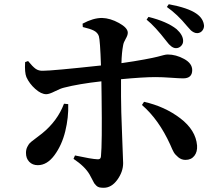

<svg xmlns="http://www.w3.org/2000/svg" viewBox="-20 -837 1040 909"><path d="M674 -744 683 -757Q771 -735 816 -699Q847 -671 847 -643Q847 -629 837 -619Q827 -609 813 -609Q792 -609 768 -642Q714 -712 674 -744ZM283 -346 303 -344Q305 -281 289 -215.5Q273 -150 238 -102.5Q203 -55 159 -55Q134 -55 118.5 -71Q103 -87 103 -113Q103 -129 109 -141Q115 -153 120.5 -159Q126 -165 147 -180.5Q168 -196 179 -205Q252 -264 283 -346ZM372 -709 371 -725Q421 -752 463 -752Q502 -751 543.5 -728Q585 -705 585 -682Q585 -670 575 -653Q565 -636 563 -623Q556 -587 555 -538Q618 -547 663.5 -555.5Q709 -564 726 -568.5Q743 -573 754.5 -576Q766 -579 774 -579Q813 -579 851.5 -558Q890 -537 890 -505Q890 -466 847 -466Q830 -466 789 -469Q748 -472 716 -472Q658 -472 553 -462V-380Q553 -321 558 -199Q563 -77 563 -65Q563 -24 535.5 14Q508 52 471 52Q458 52 450 50Q442 48 435.5 41.5Q429 35 426 30.5Q423 26 416 11.5Q409 -3 404 -11Q382 -49 328 -85L335 -101Q414 -84 440 -83Q457 -81 458 -97Q464 -156 461 -380L460 -452Q353 -440 283 -422Q266 -418 239.5 -404.5Q213 -391 199 -391Q175 -391 147 -416Q119 -441 105 -472Q96 -494 99 -543L113 -548Q134 -522 148.5 -511.5Q163 -501 184 -502Q227 -502 458 -527Q454 -647 448 -666Q442 -683 424.5 -692Q407 -701 372 -709ZM652 -340 662 -355Q760 -333 833.5 -277Q907 -221 913 -148Q915 -118 900 -99Q885 -80 858 -80Q839 -80 824 -92.5Q809 -105 802.5 -116.5Q796 -128 786 -152Q732 -271 652 -340ZM770 -804 779 -817Q870 -800 909 -773Q943 -750 946 -715Q946 -702 937.5 -691.5Q929 -681 914 -680Q904 -680 895.5 -685Q887 -690 883 -694Q879 -698 865 -714Q820 -769 770 -804Z"/></svg>

Font: Swei Spring CJKtc
Style: Bold
Weight: 700
Version: Version 1.021